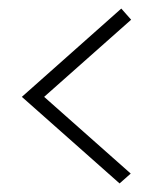

<svg xmlns="http://www.w3.org/2000/svg" viewBox="-20 -484 353 448"><path d="M263 -464 286 -438 83 -258 285 -79 259 -56 31 -258Z"/></svg>

Font: Azad Pori Unicode
Style: Regular
Weight: 400
Designer: Abul Kalam Azad
Foundry: Lipighor Font Foundry
Version: Version 1.026;December 22, 2019;FontCreator 12.0.0.2547 64-b